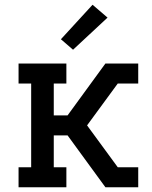

<svg xmlns="http://www.w3.org/2000/svg" viewBox="-20 -787 640 807"><path d="M58 0V-84H111V-436H58V-520H259V-436H206V-302H264L423 -520H561V-436H475L346 -260L475 -84H561V0H423L315 -148L264 -218H206V-84H259V0ZM287 -578 236 -622 369 -767 432 -713Z"/></svg>

Font: Iosevka Etoile Medium
Style: Regular
Weight: 500
Designer: Belleve Invis
Foundry: Belleve Invis
Version: Version 22.1.2; ttfautohint (v1.8.4)